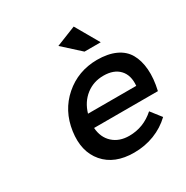

<svg xmlns="http://www.w3.org/2000/svg" viewBox="-173 -900 1013 1047"><g transform="rotate(-30 333.5 -376.5)"><path d="M142.1 -265.1Q159.2 -385.3 245.1 -460.2Q331.1 -535.2 450.2 -536.1Q519 -536.1 566.7 -514.2Q614.3 -492.2 637.7 -451.2Q661.1 -410.2 665.8 -352.1Q670.4 -293.9 653.8 -222.2H252Q256.3 -160.6 295.7 -124.8Q335 -88.9 397.9 -88.9Q487.8 -88.9 557.1 -150.9L607.9 -85.9Q562.5 -42.5 502.9 -19.3Q443.4 3.9 375 3.9Q252.4 3.9 188.7 -70.3Q125 -144.5 142.1 -265.1ZM262.2 -306.2H565.9Q571.8 -370.6 537.6 -407.2Q503.4 -443.8 438 -443.8Q375 -443.8 327.9 -407Q280.8 -370.1 262.2 -306.2ZM307.1 -707 432.1 -756.8 517.1 -608.9H415Z"/></g></svg>

Font: Trueno
Style: Italic
Weight: 400
Designer: Julieta Ulanovsky
Foundry: Julieta Ulanovsky
Version: Version 3.001b | FøM Fix